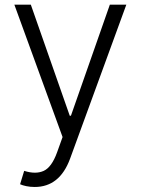

<svg xmlns="http://www.w3.org/2000/svg" viewBox="-20 -565 585 799"><path d="M124.6 213.1Q105.8 213.1 89.5 209.7Q73.2 206.3 63.6 201.7L80.6 146Q128.6 161.2 161.8 146.1Q195 131 217.3 69.6L240.4 5.3L39.8 -545.5H108.3L270.2 -83.5H275.2L437.1 -545.5H505.7L271.7 95.2Q228.3 213.1 124.6 213.1Z"/></svg>

Font: Inter UI Light
Style: Regular
Weight: 300
Designer: Rasmus Andersson
Foundry: rsms
Version: 3.2;8d6f07862